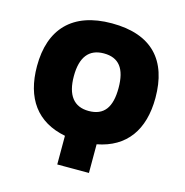

<svg xmlns="http://www.w3.org/2000/svg" viewBox="-107 -825 891 925"><g transform="rotate(15 338.5 -362.5)"><path d="M260 0H418V-143C561 -170 634 -272 634 -432C634 -618 540 -725 339 -725C142 -725 43 -617 43 -433C43 -272 116 -171 260 -143ZM339 -288C265 -288 227 -337 227 -432C227 -527 265 -575 339 -575C414 -575 450 -529 450 -432C450 -335 415 -288 339 -288Z"/></g></svg>

Font: Noto Sans Condensed Black
Style: Regular
Weight: 900
Width: 3
Designer: Monotype Design Team
Foundry: Monotype Imaging Inc.
Version: Version 2.013